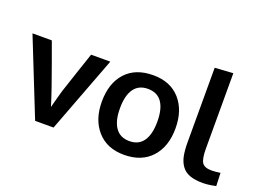

<svg xmlns="http://www.w3.org/2000/svg" viewBox="-110 -1000 1705 1267"><g transform="rotate(20 743.0 -366.5)"><path d="M215.3 0 1.5 -536.6H137.2Q145 -514.6 186.8 -400.1Q228.5 -285.6 242.2 -244.1Q270 -163.1 282.2 -121.6Q282.2 -122.1 290.5 -153.3Q298.8 -184.6 306.4 -212.2Q314 -239.7 315.9 -245.6Q316.4 -246.6 360.6 -380.4Q404.8 -514.2 413.1 -536.6H547.9L344.7 0Z M844.7 -86.9Q909.7 -86.9 942.4 -134.3Q975.1 -181.6 975.1 -270Q975.1 -359.4 942.4 -406.2Q909.7 -453.1 843.8 -453.1Q778.8 -453.1 745.8 -406Q712.9 -358.9 712.9 -269.5Q712.9 -181.6 746.1 -134.3Q779.3 -86.9 844.7 -86.9ZM841.3 10.3Q722.2 10.3 653.8 -66.9Q585.4 -144 585.4 -270Q585.4 -399.9 653.8 -474.9Q722.2 -549.8 846.7 -549.8Q966.8 -549.8 1034.9 -473.4Q1103 -397 1103 -270Q1103 -141.6 1034.2 -65.7Q965.3 10.3 841.3 10.3Z M1395.5 7.3Q1340.3 7.3 1304 -5.6Q1267.6 -18.6 1246.6 -46.9Q1225.6 -75.2 1217.3 -114.3Q1209 -153.3 1209 -211.4V-734.4L1336.9 -742.7V-213.9Q1336.9 -141.6 1354 -116Q1371.1 -90.3 1420.4 -90.3Q1444.8 -90.3 1482.4 -95.7L1485.8 -4.4Q1485.4 -4.4 1473.9 -2Q1462.4 0.5 1451.9 2.2Q1441.4 3.9 1425.3 5.6Q1409.2 7.3 1395.5 7.3Z"/></g></svg>

Font: Oxygen
Style: Bold
Weight: 700
Designer: vernon adams
Foundry: Vernon Adams
Version: Version 0.2.3 webfont; ttfautohint (v0.93.3-1d66) -l 8 -r 50